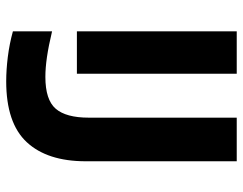

<svg xmlns="http://www.w3.org/2000/svg" viewBox="-100 -654 764 603"><g transform="rotate(90 281.5 -352.0)"><path d="M235 10Q199 10 158.5 5Q118 0 78 -11V-134Q124 -123 158.5 -118Q193 -113 221 -113Q293 -113 321 -145.5Q349 -178 349 -249V-714H486V-240Q486 -119 426 -54.5Q366 10 235 10ZM78 -212V-714H211V-212Z"/></g></svg>

Font: Noto Sans Mono SemiCondensed
Style: Bold
Weight: 700
Width: 4
Designer: Monotype Design Team
Foundry: Monotype Imaging Inc.
Version: Version 2.014